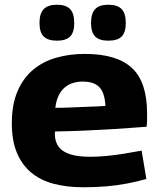

<svg xmlns="http://www.w3.org/2000/svg" viewBox="-20 -782 674 812"><path d="M333 10Q262 10 206 -5Q150 -20 111 -53Q72 -86 51 -137Q30 -188 30 -260Q30 -340 54 -396Q78 -452 120 -487Q162 -522 218 -538Q274 -554 339 -554Q474 -554 538 -494.5Q602 -435 602 -302Q602 -292 602 -276Q602 -260 600 -246Q572 -244 531.5 -241Q491 -238 441 -235Q391 -232 333.5 -229.5Q276 -227 213 -226Q212 -223 212 -220Q212 -217 212 -213Q213 -181 228.5 -160.5Q244 -140 277 -129.5Q310 -119 361 -119Q394 -119 430.5 -122.5Q467 -126 504.5 -132Q542 -138 579 -145L599 -25Q560 -14 518 -6Q476 2 430.5 6Q385 10 333 10ZM214 -326Q247 -326 279 -327.5Q311 -329 339.5 -330Q368 -331 390 -332Q412 -333 426 -334Q424 -371 413.5 -393.5Q403 -416 382.5 -426.5Q362 -437 329 -437Q309 -437 290 -431.5Q271 -426 255.5 -413.5Q240 -401 229 -380Q218 -359 214 -326ZM438 -610Q400 -610 382.5 -627.5Q365 -645 365 -685Q365 -725 382.5 -743.5Q400 -762 438 -762Q477 -762 494.5 -743.5Q512 -725 512 -685Q512 -645 494.5 -627.5Q477 -610 438 -610ZM221 -610Q183 -610 165 -627.5Q147 -645 147 -685Q147 -725 165 -743.5Q183 -762 221 -762Q259 -762 276.5 -743.5Q294 -725 294 -685Q294 -645 276.5 -627.5Q259 -610 221 -610Z"/></svg>

Font: Georama SemiExpanded
Style: Bold
Weight: 700
Width: 6
Designer: Jean-Baptiste Levee
Foundry: Production Type
Version: Version 1.001